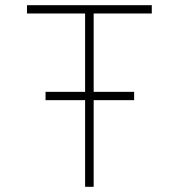

<svg xmlns="http://www.w3.org/2000/svg" viewBox="-20 -720 690 740"><path d="M155.5 -334V-366H497V-334ZM308 0V-668H84V-700H565V-668H341V0Z"/></svg>

Font: Trispace Thin
Style: Regular
Weight: 100
Designer: Tyler Finck
Foundry: Etcetera Type Company
Version: Version 1.210